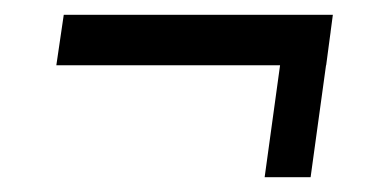

<svg xmlns="http://www.w3.org/2000/svg" viewBox="-20 -404 503 259"><path d="M337 -165 364 -361H426L399 -165ZM66 -384H429L420 -316H56Z"/></svg>

Font: Pathway Extreme Condensed Medium
Style: Italic
Weight: 500
Width: 3
Italic angle: -8°
Version: Version 1.001;gftools[0.9.26]